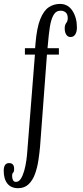

<svg xmlns="http://www.w3.org/2000/svg" viewBox="-86 -776 436 1006"><path d="M9 210Q-28 210 -47.2 186Q-66.5 162 -66.5 119Q-66.5 78.5 -38.5 78.5Q-12 78.5 -12 108.5Q-12 124.5 -17.2 128.5Q-22.5 132.5 -22.5 147Q-22.5 158 -18 167.5Q-13.5 177 -2.5 177Q12.5 177 23 160.8Q33.5 144.5 40.8 119Q48 93.5 52 64.8Q56 36 57.5 11L97 -490H44.5V-523.5H98L100 -548.5Q107 -631.5 125.2 -676.2Q143.5 -721 169.8 -738.2Q196 -755.5 228 -755.5Q270.5 -755.5 293.8 -719.2Q317 -683 317 -632.5Q317 -609 308.2 -595.5Q299.5 -582 283.5 -582Q269 -582 261 -594.8Q253 -607.5 253 -627Q253 -645.5 261 -655.5Q269 -665.5 269 -680.5Q269 -701.5 258.2 -710.8Q247.5 -720 232 -720Q207 -720 194 -696.5Q181 -673 175 -633.2Q169 -593.5 165 -544.5L163 -523.5H222.5V-490H160L124 -9Q121 25.5 115.2 63.8Q109.5 102 97.5 135.2Q85.5 168.5 64 189.2Q42.5 210 9 210Z"/></svg>

Font: Imbue 10pt
Style: Regular
Weight: 400
Designer: Tyler Finck
Foundry: Etcetera Type Company
Version: Version 1.102; ttfautohint (v1.8.3)